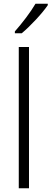

<svg xmlns="http://www.w3.org/2000/svg" viewBox="-20 -1013 277 1033"><path d="M237 -985V-993H171C145 -948 99 -888 60 -844V-834H97C144 -873 208 -942 237 -985ZM136 0V-760H81V0Z"/></svg>

Font: Noto Sans Gujarati SemiCondensed Light
Style: Regular
Weight: 300
Width: 4
Designer: Jelle Bosma - Monotype Design Team, Universal Thirst
Foundry: Monotype Imaging Inc.
Version: Version 2.106